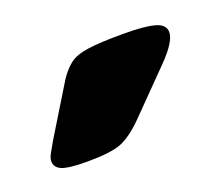

<svg xmlns="http://www.w3.org/2000/svg" viewBox="-44 -775 299 260"><g transform="rotate(-20 105.0 -645.0)"><path d="M46 -572Q19 -572 9.5 -576Q0 -580 0 -589Q0 -594 3.5 -600Q7 -606 12 -615L56 -687Q64 -699 73 -706Q82 -713 99.5 -715.5Q117 -718 151 -718Q181 -718 195.5 -714Q210 -710 210 -699Q210 -685 185 -660L128 -602Q110 -584 95 -578Q80 -572 46 -572Z"/></g></svg>

Font: Asap Expanded ExtraBold
Style: Regular
Weight: 800
Width: 7
Designer: Pablo Cosgaya
Foundry: Omnibus-Type
Version: Version 3.001; ttfautohint (v1.8.4.7-5d5b)